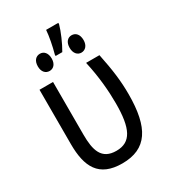

<svg xmlns="http://www.w3.org/2000/svg" viewBox="-193 -888 887 996"><g transform="rotate(-30 250.0 -390.0)"><path d="M220 -655V-647H260C283 -686 308 -744 318 -781V-789H245C243 -755 232 -698 220 -655ZM345 -595C369 -595 387 -614 387 -646C387 -681 369 -699 345 -699C322 -699 304 -681 304 -647C304 -614 322 -595 345 -595ZM155 -595C178 -595 196 -613 196 -646C196 -680 178 -698 155 -698C131 -698 113 -680 113 -646C113 -613 131 -595 155 -595ZM242 9C389 9 449 -86 449 -286C449 -366 440 -435 419 -537H339C361 -440 368 -350 368 -278C368 -128 335 -63 248 -63C159 -63 141 -128 141 -222V-537H60V-212C60 -75 102 9 242 9Z"/></g></svg>

Font: Noto Sans Mono ExtraCondensed
Style: Regular
Weight: 400
Width: 2
Designer: Monotype Design Team
Foundry: Monotype Imaging Inc.
Version: Version 2.014